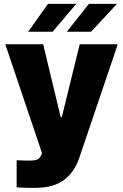

<svg xmlns="http://www.w3.org/2000/svg" viewBox="-20 -755 625 975"><path d="M64.5 196.3V58.6Q89.8 60.5 133.8 60.5Q156.2 60.5 169.2 55.2Q182.1 49.8 189.5 32.2L193.4 22.5L6.8 -530.3H199.2L288.1 -160.2H293.9L384.8 -530.3H578.1L382.8 45.9Q358.9 118.2 305.2 158.7Q251.5 199.2 155.3 199.2Q101.1 199.2 64.5 196.3ZM431.6 -735.4H574.2L442.4 -593.8H319.3ZM223.6 -735.4H367.2L247.1 -593.8H123Z"/></svg>

Font: Pretendard GOV Black
Style: Regular
Weight: 900
Designer: Base glyphs from Inter by Rasmus Andersson; Hangeul glyphs from Noto Sans CJK(Source Han Sans) by Jang Soo-young and Kan
Foundry: Kil Hyung-jin
Version: Version 1.309